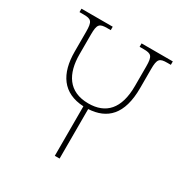

<svg xmlns="http://www.w3.org/2000/svg" viewBox="-165 -844 934 974"><g transform="rotate(30 301.5 -357.0)"><path d="M386 -714V-694H409C455 -694 465 -685 465 -624V-510C465 -376 406 -315 304 -315C187 -315 141 -396 141 -509V-624C141 -685 151 -694 197 -694H217V-714H34V-694H57C103 -694 113 -685 113 -624V-508C113 -379 167 -296 290 -290V0H318V-290C425 -296 493 -358 493 -514V-624C493 -685 503 -694 549 -694H569V-714Z"/></g></svg>

Font: Noto Serif Georgian Thin
Style: Regular
Weight: 100
Designer: Monotype Design Team, Akaki Razmadze
Foundry: Google LLC
Version: Version 2.003